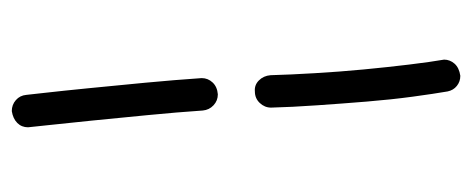

<svg xmlns="http://www.w3.org/2000/svg" viewBox="-256 -522 797 324"><g transform="rotate(90 142.0 -359.5)"><path d="M133.8 -391.6Q123 -390.6 115.2 -398.4Q107.4 -406.2 106.4 -418Q105.5 -451.2 103 -492.7Q100.6 -534.2 96.7 -575.2Q92.8 -616.2 88.4 -652.3Q84 -688.5 80.1 -710.9Q80.1 -720.7 86.9 -728.5Q93.8 -736.3 107.4 -738.3Q117.2 -738.3 124.5 -732.4Q131.8 -726.6 133.8 -716.8Q137.7 -694.3 142.6 -658.2Q147.5 -622.1 150.9 -580.6Q154.3 -539.1 157.2 -496.6Q160.2 -454.1 161.1 -418.9Q161.1 -408.2 153.3 -399.9Q145.5 -391.6 133.8 -391.6ZM166 -303.7Q168.9 -260.7 173.8 -210.4Q178.7 -160.2 183.1 -115.7Q187.5 -71.3 190.9 -41Q194.3 -10.7 194.3 -8.8Q194.3 2 187 9.3Q179.7 16.6 167 18.6Q156.2 18.6 148.4 11.7Q140.6 4.9 139.6 -5.9Q139.6 -6.8 136.2 -36.6Q132.8 -66.4 128.4 -110.8Q124 -155.3 119.1 -206.5Q114.3 -257.8 111.3 -301.8Q111.3 -312.5 118.7 -320.3Q126 -328.1 138.7 -329.1Q149.4 -329.1 157.2 -321.8Q165 -314.5 166 -303.7Z"/></g></svg>

Font: Coming Soon
Style: Regular
Weight: 400
Designer: Dathan Boardman
Foundry: Open Window
Version: Version 1.000